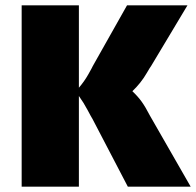

<svg xmlns="http://www.w3.org/2000/svg" viewBox="-20 -663 733 718"><path d="M693 35H458L326 -218Q322 -224 307.5 -251.5Q293 -279 275 -304V35H61V-643H275V-335Q295 -358 310 -384.5Q325 -411 327 -416L455 -643H681L545 -416Q541 -411 529.5 -391Q518 -371 504 -353.5Q490 -336 475 -322Q496 -302 510 -282.5Q524 -263 541 -230Z"/></svg>

Font: Lalezar
Style: Bold
Weight: 700
Designer: Borna Izadpanah
Foundry: Borna Izadpanah
Version: Version 1.003;January 24, 2021;FontCreator 13.0.0.2683 64-bi